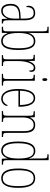

<svg xmlns="http://www.w3.org/2000/svg" viewBox="1134 -1934 810 3117"><g transform="rotate(90 1538.5 -375.0)"><path d="M153 10C224 10 256 -33 281 -91H283L288 0H360V-20H358C320 -20 309 -29 309 -103V-366C309 -495 269 -542 191 -542C117 -542 73 -496 73 -438C73 -411 81 -395 94 -395C94 -482 127 -517 190 -517C254 -517 281 -477 281 -371V-306L218 -303C99 -298 42 -250 42 -146C42 -41 86 10 153 10ZM155 -15C96 -15 70 -69 70 -146C70 -228 112 -276 219 -280L281 -283V-191C281 -92 230 -15 155 -15Z M649 10C732 10 791 -56 791 -267C791 -466 743 -544 648 -544C576 -544 534 -498 514 -432H513C515 -475 516 -526 516 -561V-760H414V-740H423C481 -740 488 -735 488 -661V-87C488 -28 481 -20 424 -20H414V0H513L515 -91H519C542 -31 578 10 649 10ZM649 -15C562 -15 515 -91 515 -268C515 -445 562 -519 649 -519C730 -519 763 -441 763 -269C763 -84 720 -15 649 -15Z M875 0H1051V-20H1040C977 -20 971 -25 971 -96V-274C971 -382 1007 -519 1078 -519C1123 -519 1125 -480 1125 -443C1141 -443 1146 -460 1146 -483C1146 -517 1127 -544 1082 -544C1017 -544 990 -483 972 -435H970L967 -536H870V-516H873C937 -516 943 -511 943 -440V-96C943 -25 937 -20 876 -20H875Z M1271 -658C1284 -658 1294 -666 1294 -698C1294 -729 1284 -738 1271 -738C1257 -738 1249 -729 1249 -698C1249 -666 1257 -658 1271 -658ZM1179 0H1369V-20H1356C1296 -20 1290 -26 1290 -96V-536H1194V-516H1200C1258 -516 1262 -508 1262 -437V-96C1262 -26 1256 -20 1195 -20H1179Z M1581 10C1656 10 1697 -46 1697 -77C1697 -90 1693 -96 1688 -99C1672 -57 1639 -15 1581 -15C1501 -15 1452 -97 1452 -270H1712V-291C1712 -445 1665 -542 1573 -542C1478 -542 1424 -450 1424 -262C1424 -88 1485 10 1581 10ZM1684 -295H1452C1456 -431 1495 -517 1573 -517C1652 -517 1682 -427 1684 -295Z M1783 0H1958V-20H1952C1892 -20 1886 -26 1886 -96V-333C1886 -467 1941 -517 2009 -517C2081 -517 2108 -457 2108 -364V0H2204V-20H2200C2142 -20 2136 -26 2136 -96V-363C2136 -486 2098 -542 2007 -542C1944 -542 1912 -508 1887 -459H1885L1882 -536H1786V-516H1791C1852 -516 1858 -511 1858 -441V-96C1858 -26 1852 -20 1791 -20H1783Z M2426 10C2488 10 2527 -31 2550 -95H2552L2556 0H2653V-20H2643C2589 -20 2580 -27 2580 -86V-760H2485V-740H2490C2546 -740 2552 -735 2552 -656V-544C2552 -509 2553 -476 2557 -445H2553C2530 -504 2494 -544 2430 -544C2340 -544 2277 -476 2277 -267C2277 -60 2334 10 2426 10ZM2427 -15C2349 -15 2305 -87 2305 -265C2305 -452 2354 -519 2432 -519C2522 -519 2553 -429 2553 -265C2553 -103 2509 -15 2427 -15Z M2872 10C2975 10 3029 -73 3029 -267C3029 -449 2981 -542 2874 -542C2764 -542 2715 -451 2715 -267C2715 -76 2772 10 2872 10ZM2873 -15C2784 -15 2743 -102 2743 -267C2743 -434 2777 -517 2872 -517C2968 -517 3001 -434 3001 -267C3001 -103 2968 -15 2873 -15Z"/></g></svg>

Font: Noto Serif Hebrew ExtraCondensed Thin
Style: Regular
Weight: 100
Width: 2
Designer: Monotype Design Team
Foundry: Monotype Imaging Inc.
Version: Version 2.004